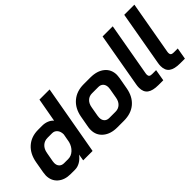

<svg xmlns="http://www.w3.org/2000/svg" viewBox="-17 -1255 1819 1819"><g transform="rotate(-45 892.0 -346.0)"><path d="M23 -149Q23 -162 27 -188L47 -302Q64 -399 125 -453Q186 -507 278 -507H332Q367 -507 397 -495Q427 -483 446 -461L489 -700H625L501 0H375L386 -66Q360 -31 326.5 -11.5Q293 8 258 8H200Q120 8 71.5 -34.5Q23 -77 23 -149ZM284 -109Q324 -109 357 -139Q390 -169 403 -217L419 -304Q419 -343 399.5 -366.5Q380 -390 348 -390H288Q246 -390 218 -364Q190 -338 182 -292L165 -198Q163 -182 163 -176Q163 -145 180.5 -127Q198 -109 228 -109Z M629 -154Q629 -172 632 -190L653 -307Q670 -401 732 -454Q794 -507 888 -507H977Q1068 -507 1121 -463.5Q1174 -420 1174 -346Q1174 -335 1170 -307L1149 -190Q1132 -96 1071 -44Q1010 8 913 8H824Q736 8 682.5 -36.5Q629 -81 629 -154ZM918 -109Q956 -109 982 -133.5Q1008 -158 1015 -201L1032 -298Q1034 -314 1034 -320Q1034 -352 1016.5 -371Q999 -390 968 -390H883Q845 -390 819.5 -365.5Q794 -341 787 -298L770 -201Q768 -185 768 -178Q768 -146 785.5 -127.5Q803 -109 833 -109Z M1235 -112Q1235 -134 1239 -154L1335 -700H1471L1376 -162Q1375 -157 1375 -148Q1375 -132 1384 -124Q1393 -116 1414 -116H1468L1448 0H1384Q1308 0 1271.5 -27Q1235 -54 1235 -112Z M1525 -112Q1525 -134 1529 -154L1625 -700H1761L1666 -162Q1665 -157 1665 -148Q1665 -132 1674 -124Q1683 -116 1704 -116H1758L1738 0H1674Q1598 0 1561.5 -27Q1525 -54 1525 -112Z"/></g></svg>

Font: Bai Jamjuree
Style: Bold Italic
Weight: 700
Italic angle: -10°
Designer: Katatrad Aksorn Co.,Ltd.
Foundry: Cadson Demak Co.,Ltd.
Version: Version 1.000; ttfautohint (v1.6)